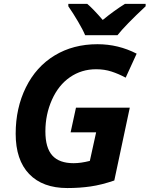

<svg xmlns="http://www.w3.org/2000/svg" viewBox="-20 -951 764 981"><path d="M329.1 -931.2H425.8Q456.5 -905.3 504.9 -849.1Q561 -895 618.2 -931.2H724.1V-918.9Q620.6 -822.3 580.1 -771H415Q404.3 -797.4 378.9 -840.6Q353.5 -883.8 329.1 -918.9ZM368.2 -400.9H643.1L564 -28.8Q498.5 -6.3 442.6 1.7Q386.7 9.8 324.2 9.8Q197.8 9.8 128.9 -62Q60.1 -133.8 60.1 -268.1Q60.1 -398.9 112.3 -504.6Q164.6 -610.4 259.3 -667.7Q354 -725.1 478 -725.1Q584.5 -725.1 678.2 -676.8L622.1 -554.2Q585.9 -573.7 549.8 -585.4Q513.7 -597.2 471.2 -597.2Q396.5 -597.2 337.6 -556.6Q278.8 -516.1 245.4 -441.2Q211.9 -366.2 211.9 -279.8Q211.9 -195.8 247.3 -156.5Q282.7 -117.2 356 -117.2Q393.1 -117.2 439 -128.9L471.2 -274.9H340.8Z"/></svg>

Font: Zoram GWebM
Style: Bold Italic
Weight: 700
Italic angle: -12°
Foundry: Ascender Corporation
Version: Version 1.000